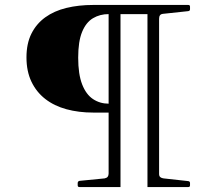

<svg xmlns="http://www.w3.org/2000/svg" viewBox="-20 -756 865 776"><path d="M357 -301Q298 -301 248.5 -314.5Q199 -328 163 -356Q127 -384 107 -426Q87 -468 87 -524Q87 -580 107 -620Q127 -660 163 -686Q199 -712 248.5 -724Q298 -736 357 -736H419H599V-699H419Q384 -699 356 -682.5Q328 -666 312 -627.5Q296 -589 296 -523Q296 -456 312 -415Q328 -374 356 -355.5Q384 -337 419 -337V-301ZM301 0Q294 0 294 -7V-16Q294 -23 301 -25L403 -35Q412 -37 415.5 -42Q419 -47 419 -55V-736H467V0ZM576 0V-736H741Q748 -736 748 -729V-719Q748 -712 741 -711L638 -700Q630 -699 626.5 -694Q623 -689 623 -680V-53Q623 -44 628 -40Q633 -36 641 -35L741 -24Q748 -23 748 -16V-7Q748 0 741 0Z"/></svg>

Font: Hahmlet ExtraLight
Style: Regular
Weight: 250
Designer: Minjoo Ham & Mark Frömberg
Foundry: hypertype
Version: Version 1.002